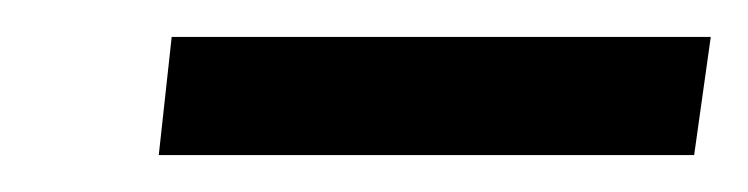

<svg xmlns="http://www.w3.org/2000/svg" viewBox="-20 -748 405 104"><path d="M73 -728 66 -664H356L365 -728Z"/></svg>

Font: Cheyenne Sans
Style: Italic
Weight: 400
Italic angle: -8.13011°
Designer: The Public Sans project authors (U.S. Web Design System), Libre Franklin designed by Pablo Impallari and Rodrigo Fuenzal
Foundry: The Cheyenne Sans Project Authors
Version: Version 2.007